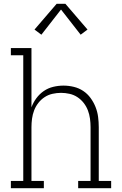

<svg xmlns="http://www.w3.org/2000/svg" viewBox="-20 -987 640 1007"><path d="M37 0V-38H102V-697H37V-735H145V-424Q154 -449 170.5 -471.5Q187 -494 209.5 -509.5Q232 -525 259 -531.5Q286 -538 313 -538Q340 -538 367 -531.5Q394 -525 416.5 -510Q439 -495 455 -473Q471 -451 481 -426Q491 -401 494.5 -374Q498 -347 498 -320V-38H563V0H390V-38H455V-320Q455 -342 452 -364.5Q449 -387 441 -408Q433 -429 419 -447Q405 -465 386 -477.5Q367 -490 344.5 -495Q322 -500 300 -500Q278 -500 255.5 -495Q233 -490 214 -477.5Q195 -465 181 -447Q167 -429 159 -408Q151 -387 148 -364.5Q145 -342 145 -320V-38H210V0ZM197 -805 161 -832 277 -967H323L439 -832L403 -805L300 -937Z"/></svg>

Font: Iosevka Curly Slab XLtEx
Style: Regular
Weight: 200
Width: 7
Monospace: yes
Designer: Belleve Invis
Foundry: Belleve Invis
Version: Version 11.1.0; ttfautohint (v1.8.3)